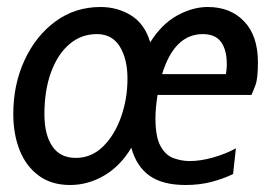

<svg xmlns="http://www.w3.org/2000/svg" viewBox="-20 -519 778 549"><path d="M646.5 -21.5Q620.5 -8.5 585.8 0.8Q551 10 511 10Q444.5 10 407.2 -16.8Q370 -43.5 355.5 -96.5Q324 -44 277.8 -17Q231.5 10 180.5 10Q127 10 90.8 -16.8Q54.5 -43.5 36.2 -89.5Q18 -135.5 18 -193Q18 -277 50 -346.5Q82 -416 138.2 -457.5Q194.5 -499 267.5 -499Q316 -499 355 -474.8Q394 -450.5 409.5 -398Q442.5 -450.5 486.8 -474.8Q531 -499 574 -499Q639 -499 678.2 -457.8Q717.5 -416.5 717.5 -341Q717.5 -293.5 710.2 -274.8Q703 -256 699 -247.5H430.5Q424.5 -209.5 424.5 -180.5Q424.5 -127.5 439 -101.2Q453.5 -75 476.2 -66.8Q499 -58.5 522.5 -58.5Q554 -58.5 590.5 -69Q627 -79.5 654.5 -95ZM560 -421.5Q478.5 -421.5 443.5 -307H626Q627 -316 627.8 -320.8Q628.5 -325.5 628.5 -335.5Q628.5 -376.5 612 -399Q595.5 -421.5 560 -421.5ZM196.5 -67.5Q241.5 -67.5 274.8 -100.2Q308 -133 326.2 -184.8Q344.5 -236.5 344.5 -294Q344.5 -350.5 322.5 -386Q300.5 -421.5 257 -421.5Q212 -421.5 178.2 -392.5Q144.5 -363.5 125.8 -312Q107 -260.5 107 -192.5Q107 -134 129.5 -100.8Q152 -67.5 196.5 -67.5Z"/></svg>

Font: Cabin Condensed
Style: Italic
Weight: 400
Width: 3
Italic angle: -10°
Designer: Pablo Impallari
Foundry: Pablo Impallari. http://www.impallari.com Igino Marini. http://www.ikern.com
Version: Version 3.001; ttfautohint (v1.8.3)